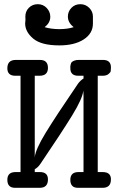

<svg xmlns="http://www.w3.org/2000/svg" viewBox="-20 -897 565 917"><path d="M15.1 -38.1Q15.1 -75.2 54.2 -75.2H78.1V-535.2H53.2Q15.1 -535.2 15.1 -570.8Q15.1 -610.8 55.2 -610.8H170.9Q209 -610.8 209 -573Q209 -535.2 168.9 -535.2H146V-145Q148.9 -182.1 198 -262.5Q247.1 -342.8 353 -498Q364.3 -513.2 378.9 -522V-535.2H354Q315.9 -535.2 315.9 -570.8Q315.9 -577.6 315.9 -580.3Q315.9 -583 317.9 -590.6Q319.8 -598.1 323.5 -601.1Q327.1 -604 335 -607.4Q342.8 -610.8 355 -610.8H472.2Q510.3 -610.8 509.8 -574.2Q509.8 -564.5 508.8 -557.6Q507.8 -550.8 497.8 -543Q487.8 -535.2 470.2 -535.2H446.8V-75.2H470.2Q510.3 -75.2 509.8 -40Q509.8 0 470.2 0H352.1Q315.9 0 315.9 -38.1Q315.9 -75.2 355 -75.2H378.9V-441.9L377.9 -464.8Q375 -427.7 324.5 -345.5Q273.9 -263.2 171.9 -112.8Q159.7 -95.7 146 -88.9V-75.2H170.9Q209 -75.2 209 -40Q209 0 169.9 0H51.8Q15.1 0 15.1 -38.1ZM100.1 -785.2Q100.1 -792 101.1 -796.4Q102.1 -800.8 101.1 -814.9Q100.1 -841.8 117.4 -859.4Q134.8 -877 160.2 -877Q186 -877 203.1 -858.9Q220.2 -840.8 220.2 -816.9Q220.2 -788.1 193.8 -768.1V-767.1Q222.7 -758.3 262.2 -757.8Q302.2 -757.8 331.1 -767.1V-768.1Q304.2 -789.1 304.2 -817.9Q304.2 -841.8 321 -859.4Q337.9 -877 363.8 -877Q388.7 -877 406.2 -859.4Q423.8 -841.8 423.8 -817.9V-784.2Q423.8 -737.3 379.9 -708.7Q335.9 -680.2 263.2 -680.2Q177.2 -680.2 138.7 -712.6Q100.1 -745.1 100.1 -785.2Z"/></svg>

Font: CMU Typewriter Text
Style: Bold
Weight: 700
Version: Version 0.7.0